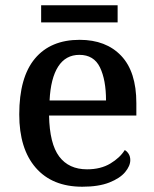

<svg xmlns="http://www.w3.org/2000/svg" viewBox="-20 -698 585 728"><path d="M292 10Q178 10 115.5 -62Q53 -134 53 -264Q53 -405 112.5 -476Q172 -547 282 -547Q382 -547 439.5 -486.5Q497 -426 497 -307V-260H166Q168 -153 204.5 -104.5Q241 -56 310 -56Q362 -56 398.5 -78Q435 -100 453 -129Q461 -125 467.5 -115Q474 -105 474 -91Q474 -69 454.5 -45.5Q435 -22 394.5 -6Q354 10 292 10ZM382 -317Q382 -395 359 -442.5Q336 -490 281 -490Q229 -490 200.5 -445.5Q172 -401 168 -317ZM136 -613V-678H426V-613Z"/></svg>

Font: Noto Serif Toto Medium
Style: Regular
Weight: 500
Designer: Monotype Design Team
Foundry: Monotype Imaging Inc.
Version: Version 2.001; ttfautohint (v1.8.4.7-5d5b)